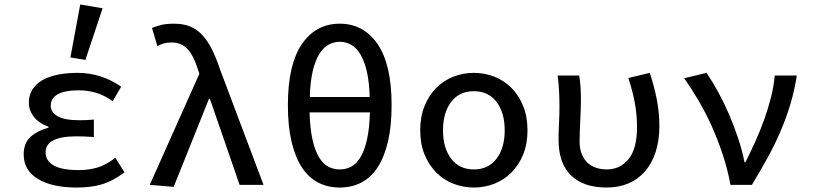

<svg xmlns="http://www.w3.org/2000/svg" viewBox="-20 -827 3640 859"><path d="M323 12Q213 12 149.5 -26.5Q86 -65 86 -136Q86 -188 117.5 -215.5Q149 -243 197 -256V-260Q153 -276 131 -305Q109 -334 109 -367Q109 -401 125 -426.5Q141 -452 170 -468.5Q199 -485 239 -493Q279 -501 327 -501Q381 -501 430.5 -485Q480 -469 522 -439L484 -374Q449 -400 411 -411.5Q373 -423 331 -423Q271 -423 239 -405.5Q207 -388 207 -354Q207 -324 238.5 -306.5Q270 -289 337 -289Q365 -289 400 -292V-214Q358 -217 322 -217Q184 -217 184 -145Q184 -108 220 -87Q256 -66 333 -66Q375 -66 414.5 -77Q454 -88 496 -121L537 -56Q510 -36 484.5 -22.5Q459 -9 433 -1.5Q407 6 380 9Q353 12 323 12ZM362 -559 295 -570 339 -807 439 -790Z M757 9 650 0 872 -497 865 -518Q845 -581 817.5 -609Q790 -637 748 -637Q727 -637 712.5 -632.5Q698 -628 684 -621L660 -702Q680 -710 702 -715.5Q724 -721 759 -721Q799 -721 829.5 -709Q860 -697 884 -671.5Q908 -646 927.5 -607.5Q947 -569 965 -515L1159 0H1052L919 -385H915Z M1500 12Q1447 12 1404 -10Q1361 -32 1331 -77.5Q1301 -123 1284.5 -192.5Q1268 -262 1268 -357Q1268 -538 1330.5 -629.5Q1393 -721 1500 -721Q1607 -721 1669.5 -629.5Q1732 -538 1732 -357Q1732 -262 1715.5 -192.5Q1699 -123 1669 -77.5Q1639 -32 1596 -10Q1553 12 1500 12ZM1500 -640Q1473 -640 1449.5 -627Q1426 -614 1408 -584.5Q1390 -555 1379 -508Q1368 -461 1366 -393H1634Q1632 -461 1621 -508Q1610 -555 1592 -584.5Q1574 -614 1550.5 -627Q1527 -640 1500 -640ZM1500 -69Q1528 -69 1551.5 -81.5Q1575 -94 1593 -124Q1611 -154 1622 -203Q1633 -252 1635 -324H1365Q1367 -252 1378 -203Q1389 -154 1407 -124Q1425 -94 1448.5 -81.5Q1472 -69 1500 -69Z M2100 12Q2052 12 2008.5 -5Q1965 -22 1932 -55Q1899 -88 1879.5 -135.5Q1860 -183 1860 -244Q1860 -305 1879.5 -353Q1899 -401 1932 -434Q1965 -467 2008.5 -484Q2052 -501 2100 -501Q2148 -501 2191.5 -484Q2235 -467 2268 -434Q2301 -401 2320.5 -353Q2340 -305 2340 -244Q2340 -183 2320.5 -135.5Q2301 -88 2268 -55Q2235 -22 2191.5 -5Q2148 12 2100 12ZM2100 -69Q2165 -69 2201.5 -117Q2238 -165 2238 -244Q2238 -323 2201.5 -371Q2165 -419 2100 -419Q2035 -419 1998.5 -371Q1962 -323 1962 -244Q1962 -165 1998.5 -117Q2035 -69 2100 -69Z M2694 12Q2590 12 2534.5 -42.5Q2479 -97 2479 -201Q2479 -238 2481 -275.5Q2483 -313 2483 -350Q2483 -379 2481.5 -414.5Q2480 -450 2475 -489H2571Q2576 -463 2577.5 -434.5Q2579 -406 2579 -373Q2579 -355 2578 -333Q2577 -311 2576 -287Q2575 -263 2574 -239Q2573 -215 2573 -194Q2573 -161 2583 -137Q2593 -113 2609.5 -98Q2626 -83 2648 -76Q2670 -69 2695 -69Q2754 -69 2792 -115Q2830 -161 2830 -259Q2830 -309 2821 -362Q2812 -415 2791 -478L2887 -501Q2907 -441 2918.5 -382Q2930 -323 2930 -263Q2930 -197 2913 -146Q2896 -95 2865 -59.5Q2834 -24 2790.5 -6Q2747 12 2694 12Z M3248 0Q3235 -71 3213 -137Q3191 -203 3164 -263Q3137 -323 3105.5 -376.5Q3074 -430 3041 -477L3141 -501Q3167 -463 3193.5 -414.5Q3220 -366 3242.5 -313.5Q3265 -261 3283 -206.5Q3301 -152 3311 -101H3315Q3338 -147 3360 -195.5Q3382 -244 3399.5 -293.5Q3417 -343 3429.5 -392Q3442 -441 3446 -489H3545Q3535 -425 3517.5 -365.5Q3500 -306 3475 -246.5Q3450 -187 3417 -126.5Q3384 -66 3344 0Z"/></svg>

Font: Source Code Pro Medium
Style: Regular
Weight: 500
Monospace: yes
Designer: Paul D. Hunt, Teo Tuominen
Foundry: Adobe Systems Incorporated
Version: Version 2.030;PS 1.000;hotconv 16.6.51;makeotf.lib2.5.65220